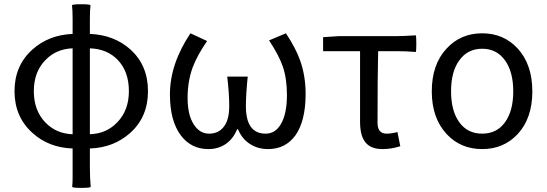

<svg xmlns="http://www.w3.org/2000/svg" viewBox="-20 -704 2629 923"><path d="M371.1 199.2Q329.1 199.2 327.1 194.3Q329.1 172.9 329.1 148.4V102.5V9.8Q213.9 5.9 135.7 -65.4Q49.8 -142.6 49.8 -265.6Q49.8 -388.7 135.7 -465.8Q213.9 -536.1 329.1 -541V-610.4Q329.1 -654.3 326.2 -678.7Q328.1 -683.6 371.1 -683.6Q413.1 -683.6 415 -678.7Q412.1 -654.3 412.1 -610.4V-541Q529.3 -536.1 607.4 -465.8Q691.4 -389.6 691.4 -265.6Q691.4 -141.6 606.4 -65.4Q527.3 5.9 412.1 9.8V102.5Q412.1 149.4 416 194.3Q413.1 199.2 371.1 199.2ZM329.1 -58.6V-264.6V-471.7Q249 -468.8 197.3 -414.1Q142.6 -357.4 142.6 -265.6Q142.6 -173.8 197.3 -116.2Q249 -61.5 329.1 -58.6ZM412.1 -58.6Q492.2 -61.5 543.9 -116.2Q599.6 -173.8 599.6 -265.6Q599.6 -359.4 546.9 -415Q496.1 -468.8 412.1 -471.7V-264.6Z M981.4 12.7Q899.4 12.7 849.6 -52.7Q796.9 -123 796.9 -250Q796.9 -396.5 895.5 -543.9L975.6 -506.8Q927.7 -437.5 906.2 -379.9Q881.8 -312.5 881.8 -233.4Q881.8 -152.3 911.1 -106.4Q939.5 -61.5 985.4 -61.5Q1027.3 -61.5 1052.7 -90.8Q1082 -124 1082 -193.4Q1082 -254.9 1072.3 -335.9H1121.1H1170.9Q1162.1 -251 1162.1 -193.4Q1162.1 -61.5 1256.8 -61.5Q1303.7 -61.5 1330.1 -107.4Q1359.4 -156.2 1359.4 -248Q1359.4 -327.1 1338.9 -385.7Q1320.3 -439.5 1273.4 -509.8L1354.5 -543.9Q1401.4 -473.6 1422.9 -413.1Q1449.2 -338.9 1449.2 -252.9Q1449.2 -123 1400.4 -53.7Q1352.5 12.7 1268.6 12.7Q1220.7 12.7 1183.6 -10.7Q1143.6 -35.2 1124 -83H1120.1Q1100.6 -35.2 1063.5 -10.7Q1028.3 12.7 981.4 12.7Z M1819.3 12.7Q1760.7 12.7 1735.4 -21.5Q1710.9 -52.7 1710.9 -119.1V-458H1533.2V-525.4L1609.4 -530.3H1793.9H1886.7Q1918 -530.3 1978.5 -534.2Q1981.4 -531.2 1981.4 -494.1Q1981.4 -457 1978.5 -454.1Q1933.6 -458 1888.7 -458H1797.9Q1794.9 -337.9 1794.9 -113.3Q1794.9 -61.5 1838.9 -61.5Q1862.3 -61.5 1890.6 -69.3L1904.3 -1Q1861.3 12.7 1819.3 12.7Z M2297.9 12.7Q2194.3 12.7 2127 -59.6Q2055.7 -136.7 2055.7 -264.6Q2055.7 -394.5 2127 -470.7Q2194.3 -543.9 2297.9 -543.9Q2401.4 -543.9 2468.8 -470.7Q2539.1 -393.6 2539.1 -264.6Q2539.1 -135.7 2468.8 -59.6Q2401.4 12.7 2297.9 12.7ZM2297.9 -61.5Q2368.2 -61.5 2407.7 -116.2Q2447.3 -170.9 2447.3 -264.6Q2447.3 -358.4 2408.2 -413.1Q2368.2 -469.7 2297.9 -469.7Q2227.5 -469.7 2187.5 -413.1Q2148.4 -359.4 2148.4 -265.1Q2148.4 -170.9 2188 -116.2Q2227.5 -61.5 2297.9 -61.5Z"/></svg>

Font: Bpmf GenSeki Gothic R
Style: R
Weight: 400
Foundry: But Ko
Version: Version 1.320